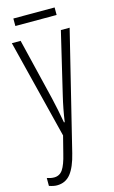

<svg xmlns="http://www.w3.org/2000/svg" viewBox="-135 -702 589 992"><g transform="rotate(-15 159.0 -205.5)"><path d="M45.4 -650.9H266.1V-610.8H45.4ZM137.2 -1 4.9 -529.8H51.8L131.8 -199.2Q146.5 -136.2 159.2 -64.9H163.1Q173.3 -134.8 189 -200.2L267.1 -529.8H314L159.2 100.1Q142.1 170.4 114.7 205.1Q86.9 240.2 41 240.2Q22.9 240.2 -1 231.9V189.9Q19.5 196.8 37.1 196.8Q66.4 196.8 83.5 171.9Q100.6 146.5 113.8 90.8Z"/></g></svg>

Font: Germano
Style: Regular
Weight: 300
Width: 3
Foundry: Ascender Corporation
Version: Version 1.10; ttfautohint (v1.5)